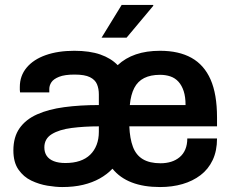

<svg xmlns="http://www.w3.org/2000/svg" viewBox="-20 -743 935 775"><path d="M231 12Q205 12 171.5 6.5Q138 1 106.5 -14Q75 -29 54.5 -58.5Q34 -88 34 -136Q34 -190 59 -225.5Q84 -261 130 -281.5Q176 -302 239.5 -310.5Q303 -319 379 -319V-362Q379 -385 371.5 -403Q364 -421 343 -431.5Q322 -442 281 -442Q241 -442 218.5 -433Q196 -424 187.5 -411Q179 -398 179 -384V-370H61Q60 -375 60 -380Q60 -385 60 -392Q60 -437 87.5 -470Q115 -503 164.5 -520.5Q214 -538 280 -538Q342 -538 385 -523Q428 -508 455 -480Q486 -509 528.5 -523.5Q571 -538 626 -538Q702 -538 753 -509.5Q804 -481 830 -422Q856 -363 856 -269V-233H502Q504 -184 516.5 -150.5Q529 -117 556.5 -100.5Q584 -84 628 -84Q651 -84 670.5 -90Q690 -96 705 -108.5Q720 -121 728 -140Q736 -159 736 -184H856Q856 -134 838.5 -97Q821 -60 789.5 -36Q758 -12 716.5 0Q675 12 626 12Q560 12 512 -6.5Q464 -25 434 -62Q412 -39 382.5 -22.5Q353 -6 315.5 3Q278 12 231 12ZM244 -85Q277 -85 302 -93.5Q327 -102 344 -118.5Q361 -135 370 -158.5Q379 -182 379 -211V-233Q320 -233 269.5 -226.5Q219 -220 189 -201.5Q159 -183 159 -148Q159 -128 168.5 -114Q178 -100 197 -92.5Q216 -85 244 -85ZM504 -319H729Q729 -352 721.5 -375Q714 -398 700.5 -413Q687 -428 668 -434.5Q649 -441 626 -441Q588 -441 562 -428Q536 -415 522 -388Q508 -361 504 -319ZM390 -591 471 -723H598L599 -720L491 -591Z"/></svg>

Font: Archivo SemiBold
Style: Regular
Weight: 600
Designer: Hector Gatti
Foundry: Omnibus-Type
Version: Version 2.001